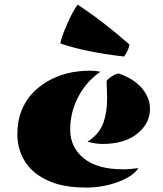

<svg xmlns="http://www.w3.org/2000/svg" viewBox="-20 -804 707 832"><path d="M494.6 -485.4Q561 -462.4 595.5 -421.1Q629.9 -379.9 629.9 -333Q629.9 -269 574.7 -224.6Q519.5 -180.2 424.3 -180.2Q394.5 -180.2 358.9 -189.9Q410.6 -222.2 428.7 -273.9Q444.3 -318.8 444.3 -379.4Q444.3 -391.1 441.9 -451.2Q441.4 -457.5 461.7 -471.2Q481.9 -484.9 494.6 -485.4ZM415.5 -493.2Q355 -452.1 319.6 -385.3Q284.2 -318.4 284.2 -242.2Q284.2 -166 342.8 -118.2Q401.4 -70.3 513.7 -70.3Q544.4 -70.3 579.6 -75.7Q556.6 -39.6 491.2 -15.4Q425.8 8.8 354 8.8Q282.2 8.8 231.4 -5.6Q180.7 -20 140.9 -48.3Q101.1 -76.7 78.1 -122.3Q55.2 -168 55.2 -222.9Q55.2 -277.8 72.3 -322.3Q89.4 -366.7 119.1 -398.4Q148.9 -430.2 188.5 -453.1Q267.1 -497.6 369.6 -497.6Q395 -497.6 415.5 -493.2ZM517.6 -559.1Q351.1 -578.1 241.2 -615.7Q247.1 -646 272 -702.1Q296.9 -758.3 316.4 -783.7Q426.8 -711.9 541.5 -610.4Q534.2 -580.1 517.6 -559.1Z"/></svg>

Font: Emblema One
Style: Regular
Weight: 400
Designer: Riccardo De Franceschi
Foundry: Riccardo De Franceschi
Version: Version 1.003